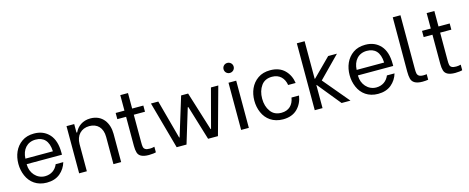

<svg xmlns="http://www.w3.org/2000/svg" viewBox="-37 -1407 5064 2071"><g transform="rotate(-15 2494.5 -371.5)"><path d="M297 7C358 7 407 -9 446 -41C484 -73 510 -113 524 -161H439C415 -102 364 -65 296 -65C202 -65 137 -147 137 -235V-242H531V-266C531 -355 510 -423 468 -470C425 -517 369 -541 298 -541C244 -541 198 -528 161 -502C86 -450 51 -362 51 -267C51 -220 60 -176 78 -134C114 -50 189 7 297 7ZM139 -303C143 -404 202 -473 297 -473C384 -473 441 -423 446 -303Z M658 0H744V-304C744 -399 803 -464 895 -464C982 -464 1041 -408 1041 -304V0H1127V-315C1127 -435 1063 -541 927 -541C840 -541 779 -493 752 -432H744V-527H658Z M1516 -458V-527H1391V-700H1305V-527H1207V-458H1305V-133C1305 -102 1308 -77 1314 -58C1325 -20 1360 4 1437 4C1470 4 1507 -1 1516 -5V-67C1497 -62 1480 -60 1464 -60C1441 -60 1424 -63 1414 -70C1393 -83 1391 -103 1391 -152V-458Z M1747 0H1857L1974 -385H1981L2098 0H2208L2353 -527H2271L2156 -94H2151L2016 -527H1938L1805 -94H1800L1683 -527H1601Z M2509 -625C2541 -625 2566 -650 2566 -681C2566 -712 2541 -737 2509 -737C2477 -737 2453 -712 2453 -681C2453 -650 2477 -625 2509 -625ZM2467 0H2553V-527H2467Z M2935 7C3003 7 3057 -13 3096 -52C3135 -91 3158 -140 3166 -197H3082C3070 -118 3020 -66 2936 -66C2883 -66 2842 -85 2815 -124C2787 -162 2773 -210 2773 -267C2773 -324 2787 -372 2815 -411C2842 -449 2883 -468 2936 -468C3020 -468 3070 -414 3082 -337H3166C3158 -394 3135 -443 3096 -482C3057 -521 3003 -541 2935 -541C2880 -541 2834 -528 2797 -502C2721 -450 2686 -362 2686 -267C2686 -220 2695 -175 2713 -134C2749 -50 2826 7 2935 7Z M3289 0H3376V-257H3380L3589 0H3688L3445 -290L3678 -527H3580L3380 -327H3376V-747H3289Z M3996 7C4057 7 4106 -9 4145 -41C4183 -73 4209 -113 4223 -161H4138C4114 -102 4063 -65 3995 -65C3901 -65 3836 -147 3836 -235V-242H4230V-266C4230 -355 4209 -423 4167 -470C4124 -517 4068 -541 3997 -541C3943 -541 3897 -528 3860 -502C3785 -450 3750 -362 3750 -267C3750 -220 3759 -176 3777 -134C3813 -50 3888 7 3996 7ZM3838 -303C3842 -404 3901 -473 3996 -473C4083 -473 4140 -423 4145 -303Z M4492 4C4517 4 4538 2 4556 -1V-63C4545 -61 4533 -60 4519 -60C4496 -60 4480 -64 4470 -71C4449 -86 4447 -106 4447 -157V-750H4361L4360 -144C4360 -111 4363 -85 4368 -65C4378 -24 4413 4 4492 4Z M4937 -458V-527H4812V-700H4726V-527H4628V-458H4726V-133C4726 -102 4729 -77 4735 -58C4746 -20 4781 4 4858 4C4891 4 4928 -1 4937 -5V-67C4918 -62 4901 -60 4885 -60C4862 -60 4845 -63 4835 -70C4814 -83 4812 -103 4812 -152V-458Z"/></g></svg>

Font: Be Vietnam
Style: Regular
Weight: 400
Designer: Gabriel Lam
Foundry: TypeRant
Version: Version 4.000